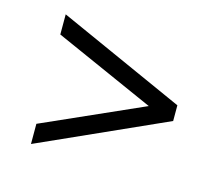

<svg xmlns="http://www.w3.org/2000/svg" viewBox="-68 -629 686 588"><g transform="rotate(15 274.5 -334.5)"><path d="M73.2 -128.9V-192.9L391.6 -334.5L73.2 -476.1V-540L475.6 -359.4V-309.6Z"/></g></svg>

Font: Crushed
Style: Regular
Weight: 400
Width: 3
Designer: Astigmatic (AOETI)
Foundry: Astigmatic (AOETI)
Version: Version 001.000